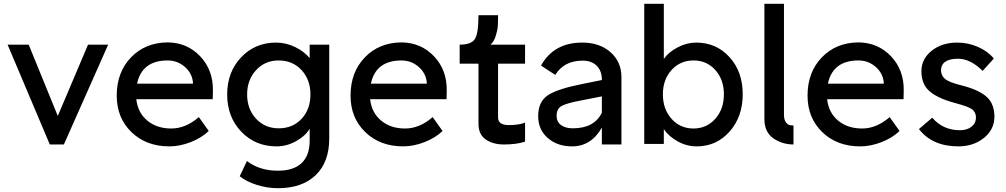

<svg xmlns="http://www.w3.org/2000/svg" viewBox="-20 -760 5293 1010"><path d="M242 0 20 -525H131L284 -150L443 -525H549L316 0Z M871 10Q749 10 671.5 -65Q594 -140 594 -257Q594 -380 669 -458Q744 -536 862 -537Q965 -536 1033.5 -463.5Q1102 -391 1100 -282L1099 -238H697Q705 -167 755 -125.5Q805 -84 881 -84Q957 -84 1026 -144L1078 -71Q1041 -35 983.5 -12.5Q926 10 871 10ZM701 -320H995V-327Q990 -376 951.5 -409Q913 -442 862 -442Q727 -442 701 -320Z M1442 230Q1386 230 1330.5 212.5Q1275 195 1241 167L1279 87Q1345 138 1442 138Q1524 138 1566.5 98Q1609 58 1609 -20V-83Q1587 -45 1537.5 -17.5Q1488 10 1435 10Q1323 10 1249 -67.5Q1175 -145 1175 -263Q1175 -381 1248.5 -458.5Q1322 -536 1432 -536Q1485 -536 1533.5 -512Q1582 -488 1609 -454V-525H1712V-32Q1712 93 1640.5 161.5Q1569 230 1442 230ZM1446 -85Q1520 -85 1566.5 -135Q1613 -185 1613 -263Q1613 -341 1566 -391.5Q1519 -442 1446 -442Q1374 -442 1327 -391Q1280 -340 1280 -263Q1280 -186 1327 -135.5Q1374 -85 1446 -85Z M2101 10Q1979 10 1901.5 -65Q1824 -140 1824 -257Q1824 -380 1899 -458Q1974 -536 2092 -537Q2195 -536 2263.5 -463.5Q2332 -391 2330 -282L2329 -238H1927Q1935 -167 1985 -125.5Q2035 -84 2111 -84Q2187 -84 2256 -144L2308 -71Q2271 -35 2213.5 -12.5Q2156 10 2101 10ZM1931 -320H2225V-327Q2220 -376 2181.5 -409Q2143 -442 2092 -442Q1957 -442 1931 -320Z M2742 -15Q2698 0 2631 0Q2573 0 2535 -26.5Q2497 -53 2497 -108V-425H2398V-525Q2458 -525 2477.5 -554Q2497 -583 2497 -680H2600Q2600 -643 2598.5 -621.5Q2597 -600 2587.5 -570Q2578 -540 2560 -525H2742V-425H2600V-142Q2600 -102 2656 -102Q2710 -102 2742 -115Z M3146 -342Q3146 -387 3119 -414Q3092 -441 3045 -441Q2947 -441 2901 -366L2826 -415Q2893 -536 3043 -536Q3134 -536 3191.5 -485.5Q3249 -435 3249 -354V0H3146V-89Q3090 10 2989 10Q2912 10 2861.5 -34Q2811 -78 2811 -149Q2811 -227 2864.5 -260.5Q2918 -294 3047 -319L3146 -339ZM2908 -151Q2908 -119 2931.5 -102Q2955 -85 2993 -85Q3106 -85 3146 -167V-253L3034 -231Q2964 -218 2936 -203.5Q2908 -189 2908 -151Z M3645 10Q3592 10 3544.5 -16.5Q3497 -43 3472 -81V-3H3369V-740H3472V-450Q3497 -486 3545 -511Q3593 -536 3642 -536Q3748 -536 3817.5 -459.5Q3887 -383 3887 -264Q3887 -146 3818 -68Q3749 10 3645 10ZM3467 -264Q3467 -186 3512.5 -135Q3558 -84 3628 -84Q3697 -84 3742.5 -135Q3788 -186 3788 -264Q3788 -341 3743 -391.5Q3698 -442 3628 -442Q3558 -442 3512.5 -391.5Q3467 -341 3467 -264Z M4001 -135V-740H4104V-156Q4104 -132 4113 -118.5Q4122 -105 4131.5 -102.5Q4141 -100 4154 -100V0Q4095 0 4048 -32.5Q4001 -65 4001 -135Z M4505 10Q4383 10 4305.5 -65Q4228 -140 4228 -257Q4228 -380 4303 -458Q4378 -536 4496 -537Q4599 -536 4667.5 -463.5Q4736 -391 4734 -282L4733 -238H4331Q4339 -167 4389 -125.5Q4439 -84 4515 -84Q4591 -84 4660 -144L4712 -71Q4675 -35 4617.5 -12.5Q4560 10 4505 10ZM4335 -320H4629V-327Q4624 -376 4585.5 -409Q4547 -442 4496 -442Q4361 -442 4335 -320Z M5021 10Q4885 10 4814 -81L4884 -141Q4940 -75 5030 -75Q5067 -75 5090.5 -93.5Q5114 -112 5114 -142Q5114 -168 5095 -184Q5076 -199 5008 -217Q4897 -246 4856 -294Q4827 -330 4827 -385Q4827 -450 4881 -493Q4935 -536 5015 -536Q5072 -536 5124 -513.5Q5176 -491 5208 -452L5149 -387Q5085 -451 5020 -451Q4930 -451 4930 -388Q4932 -360 4952 -344Q4975 -326 5041 -310Q5135 -286 5175 -246Q5211 -210 5211 -146Q5211 -79 5156 -34.5Q5101 10 5021 10Z"/></svg>

Font: Easer Grotesk
Style: Regular
Weight: 400
Designer: Boardeaser, Bonnie Shaver-Troup, Thomas Jockin
Foundry: Lexend
Version: Version 1.008;Glyphs 3.1.2 (3151)